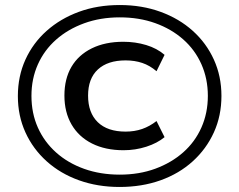

<svg xmlns="http://www.w3.org/2000/svg" viewBox="-20 -734 951 763"><path d="M455 9Q368 9 294 -17.5Q220 -44 165.5 -93Q111 -142 81 -208Q51 -274 51 -352Q51 -431 81 -497Q111 -563 165.5 -611.5Q220 -660 293.5 -687Q367 -714 456 -714Q544 -714 618 -687Q692 -660 746 -611.5Q800 -563 830 -497Q860 -431 860 -353Q860 -274 830 -208Q800 -142 746 -93Q692 -44 618 -17.5Q544 9 455 9ZM471 -137Q399 -137 346 -163.5Q293 -190 264.5 -239Q236 -288 236 -354Q236 -421 264 -468.5Q292 -516 345 -542Q398 -568 470 -568Q518 -568 561 -555Q604 -542 634 -516L602 -451Q575 -474 545 -484Q515 -494 479 -494Q408 -494 369 -458Q330 -422 330 -354Q330 -286 368.5 -248.5Q407 -211 479 -211Q515 -211 545 -221.5Q575 -232 602 -253L634 -189Q605 -165 561.5 -151Q518 -137 471 -137ZM456 -40Q533 -40 597 -63.5Q661 -87 708 -128.5Q755 -170 780.5 -227.5Q806 -285 806 -353Q806 -421 780.5 -478.5Q755 -536 708 -577.5Q661 -619 597 -642Q533 -665 456 -665Q379 -665 314.5 -641.5Q250 -618 203 -576.5Q156 -535 130.5 -478Q105 -421 105 -353Q105 -284 130.5 -227Q156 -170 203 -128Q250 -86 314.5 -63Q379 -40 456 -40Z"/></svg>

Font: Nunito Sans 10pt SemiExpanded SemiBold
Style: Regular
Weight: 600
Width: 6
Designer: Vernon Adams
Foundry: Vernon Adams
Version: Version 3.101;gftools[0.9.27]